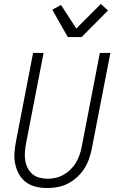

<svg xmlns="http://www.w3.org/2000/svg" viewBox="-20 -937 590 969"><path d="M219 12Q189 12 161.5 5.5Q134 -1 112 -17Q90 -33 76.5 -57Q63 -81 57 -108.5Q51 -136 53 -165.5Q55 -195 61 -225L147 -670H200L112 -216Q108 -194 106 -172Q104 -150 107 -129.5Q110 -109 119 -90.5Q128 -72 143 -59Q158 -46 178.5 -40.5Q199 -35 221 -35Q241 -35 261 -39.5Q281 -44 300 -54.5Q319 -65 335.5 -81Q352 -97 363 -115.5Q374 -134 381 -154Q388 -174 392 -194L484 -670H537L443 -185Q438 -160 429 -134.5Q420 -109 405 -85.5Q390 -62 368.5 -42.5Q347 -23 322.5 -10.5Q298 2 271.5 7Q245 12 219 12ZM322 -750 244 -888 288 -912 365 -793 489 -917 525 -884 392 -750Z"/></svg>

Font: Lode Dark
Style: Italic
Weight: 400
Italic angle: -11°
Monospace: yes
Designer: Belleve Invis
Foundry: Belleve Invis
Version: Version 29.2.0; ttfautohint (v1.8.3)